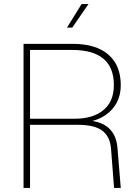

<svg xmlns="http://www.w3.org/2000/svg" viewBox="-20 -926 670 946"><path d="M96 0V-710H337Q453 -710 514 -657Q575 -604 575 -507Q575 -439 537 -393Q499 -347 435 -330Q550 -312 559 -195L575 0H542L527 -194Q522 -254 483.5 -282.5Q445 -311 364 -311H128V0ZM128 -341H348Q438 -341 489.5 -383.5Q541 -426 541 -507Q541 -680 335 -680H128ZM310 -790 382 -906H416L336 -790Z"/></svg>

Font: Geist Thin
Style: Regular
Weight: 400
Designer: Basement.studio, Andrés Briganti, Mateo Zaragoza
Foundry: Basement.studio, Vercel, Andrés Briganti, Guido Ferreyra, Mateo Zaragoza
Version: Version 1.401